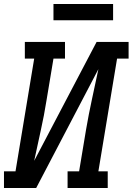

<svg xmlns="http://www.w3.org/2000/svg" viewBox="-29 -946 667 966"><path d="M-9 0V-84H49L143 -651H96V-735H298V-651H240L205 -441Q193 -365 176 -289Q159 -213 143 -137L457 -735H618V-651H560L466 -84H513V0H311V-84H369L404 -294Q417 -370 433.5 -446Q450 -522 466 -598L153 0ZM540 -844H240V-926H540Z"/></svg>

Font: Iosevka Slab Medium Extended
Style: Italic
Weight: 500
Width: 7
Italic angle: -9°
Monospace: yes
Designer: Belleve Invis
Foundry: Belleve Invis
Version: Version 11.1.0; ttfautohint (v1.8.3)